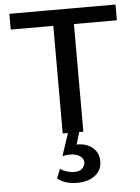

<svg xmlns="http://www.w3.org/2000/svg" viewBox="-61 -705 743 1020"><g transform="rotate(-5 310.5 -195.0)"><path d="M255 0V-658H365V0ZM28 -574V-658H594V-574ZM283 0H343L315 93L272 79Q282 72 296 68.5Q310 65 328 65Q377 65 409 92Q441 119 441 165Q441 212 404.5 240Q368 268 308 268Q277 268 251 260Q225 252 204 236L224 186Q238 196 258.5 202.5Q279 209 299 209Q329 209 342.5 194.5Q356 180 356 163Q356 142 336 128.5Q316 115 285 115Q275 115 264.5 116Q254 117 243 120Z"/></g></svg>

Font: Ysabeau Office SemiBold
Style: Regular
Weight: 600
Designer: Christian Thalmann (Catharsis Fonts)
Version: Version 2.001;gftools[0.9.30]; featfreeze: tnum,lnum,ss02